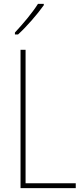

<svg xmlns="http://www.w3.org/2000/svg" viewBox="-20 -971 431 991"><path d="M206 -944V-951H176C144 -901 102 -852 57 -803V-793H73C116 -832 172 -896 206 -944ZM86 0H371V-25H112V-714H86Z"/></svg>

Font: Noto Sans Arabic UI Cn Th
Style: Regular
Weight: 100
Width: 3
Designer: Monotype Design Team, Nadine Chahine and Nizar Qandah
Foundry: Monotype Imaging Inc.
Version: Version 2.010